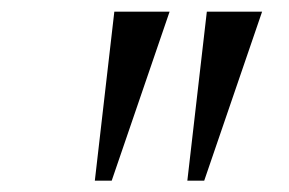

<svg xmlns="http://www.w3.org/2000/svg" viewBox="-20 -842 496 330"><path d="M271.5 -822 172 -531.5H143L176.5 -822ZM430.5 -822 331 -531.5H302L335.5 -822Z"/></svg>

Font: Merriweather 72pt Light
Style: Italic
Weight: 300
Italic angle: -7.8°
Version: Version 2.101